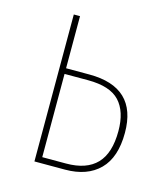

<svg xmlns="http://www.w3.org/2000/svg" viewBox="-85 -587 574 655"><g transform="rotate(15 202.0 -259.5)"><path d="M369 -174Q369 -87 325.5 -43.5Q282 0 204 0H96V-519H118V-335H200Q369 -335 369 -174ZM346 -174Q346 -243 312.5 -279Q279 -315 201 -315H118V-21H202Q274 -21 310 -58.5Q346 -96 346 -174Z"/></g></svg>

Font: Fira Sans Extra Condensed Thin
Style: Regular
Weight: 250
Width: 1
Designer: Carrois Corporate & Edenspiekermann AG
Foundry: Carrois Corporate GbR & Edenspiekermann AG
Version: Version 4.203